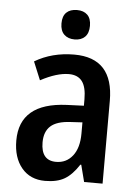

<svg xmlns="http://www.w3.org/2000/svg" viewBox="-54 -788 598 839"><g transform="rotate(5 245.5 -368.0)"><path d="M427 -363V0H346L327 -74H323Q294 -29 261 -9.5Q228 10 175 10Q110 10 72.5 -35Q35 -80 35 -155Q35 -320 241 -329L316 -332V-360Q316 -414 297 -439Q278 -464 239 -464Q186 -464 115 -426L82 -506Q158 -551 255 -551Q427 -551 427 -363ZM264 -256Q204 -253 177 -228.5Q150 -204 150 -157Q150 -77 216 -77Q261 -77 288.5 -112Q316 -147 316 -210V-259ZM312 -682Q312 -650 295.5 -633.5Q279 -617 250 -617Q221 -617 204 -633.5Q187 -650 187 -682Q187 -714 203.5 -730Q220 -746 250 -746Q279 -746 295.5 -730Q312 -714 312 -682Z"/></g></svg>

Font: Noto Sans Display Medium Narrow
Style: Regular
Weight: 500
Width: 4
Designer: Monotype Design team
Foundry: Monotype Imaging Inc.
Version: Version 1.000